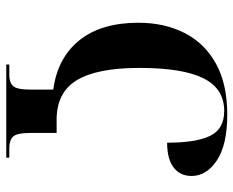

<svg xmlns="http://www.w3.org/2000/svg" viewBox="-88 -676 764 629"><g transform="rotate(90 294.5 -362.0)"><path d="M192 0V-10H226Q251 -10 262.5 -22.5Q274 -35 274 -80V-154Q170 -168 112.5 -239.5Q55 -311 55 -433Q55 -518 88.5 -584Q122 -650 189 -687Q256 -724 356 -724Q455 -724 506 -690Q557 -656 557 -607Q557 -570 529.5 -548.5Q502 -527 448 -527Q448 -622 425.5 -668Q403 -714 344 -714Q271 -714 237 -646Q203 -578 203 -436Q203 -298 243 -231.5Q283 -165 373 -165H416V-80Q416 -35 428 -22.5Q440 -10 465 -10H497V0Z"/></g></svg>

Font: Noto Serif Display Condensed
Style: Bold
Weight: 700
Width: 3
Designer: Monotype Design Team
Foundry: Monotype Imaging Inc.
Version: Version 2.009